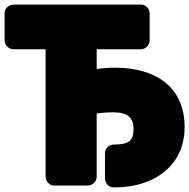

<svg xmlns="http://www.w3.org/2000/svg" viewBox="-44 -768 822 834"><path d="M457 -474C428 -474 403 -472 376 -468V-554H569C585 -554 606 -569 606 -592V-711C606 -727 592 -748 569 -748H14C-2 -748 -24 -734 -24 -711V-592C-24 -576 -9 -554 14 -554H154V0C154 16 168 38 191 38H338C354 38 376 23 376 0V-275C397 -278 421 -280 449 -280C510 -280 536 -257 536 -208C536 -157 517 -140 449 -140C433 -140 412 -126 412 -103V8C412 24 426 46 449 46C503 46 550 38 590 23C685 -12 758 -91 758 -216C758 -396 624 -474 457 -474Z"/></svg>

Font: Asimov Print
Style: E
Weight: 500
Designer: Google
Version: Version 2.000980; 2014